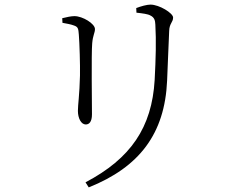

<svg xmlns="http://www.w3.org/2000/svg" viewBox="-20 -760 1040 833"><path d="M365 53C585 -35 695 -180 705 -410C708 -472 711 -567 714 -626C715 -659 731 -663 731 -684C731 -703 671 -740 633 -740C617 -740 592 -733 571 -725L572 -705C599 -702 622 -699 632 -693C651 -684 653 -670 654 -653C658 -583 656 -508 651 -413C639 -207 547 -72 351 31ZM251 -661C272 -657 286 -655 302 -649C319 -643 320 -635 322 -610C325 -574 328 -478 327 -432C325 -348 318 -306 318 -279C318 -247 332 -220 352 -220C366 -220 379 -230 379 -264C379 -299 376 -529 380 -572C383 -608 392 -617 392 -634C392 -657 339 -690 303 -690C290 -690 269 -686 250 -681Z"/></svg>

Font: Noto Serif CJK KR Light
Style: Regular
Weight: 300
Designer: Ryoko NISHIZUKA 西塚涼子 (kana & ideographs); Frank Grießhammer (Latin, Greek & Cyrillic); Wenlong ZHANG 张文龙 (bopomofo); San
Foundry: Adobe
Version: Version 2.001;hotconv 1.1.0;makeotfexe 2.6.0